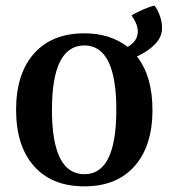

<svg xmlns="http://www.w3.org/2000/svg" viewBox="-20 -646 597 680"><path d="M465 -446Q520 -376 520 -257Q520 -129 456.5 -57.5Q393 14 279 14Q164 14 100.5 -57.5Q37 -129 37 -257Q37 -385 100.5 -456.5Q164 -528 279 -528Q370 -528 432 -480Q468 -500 468 -535Q468 -549 461.5 -564Q455 -579 446 -591Q459 -600 485 -611.5Q511 -623 527 -626Q537 -615 545.5 -592Q554 -569 554 -547Q554 -516 530 -490.5Q506 -465 465 -446ZM392 -257Q392 -485 279 -485Q164 -485 164 -257Q164 -29 279 -29Q392 -29 392 -257Z"/></svg>

Font: Arima Madurai ExtraBold
Style: Regular
Weight: 800
Designer: Joana Correia and Natanael Gama
Foundry: NDISCOVER
Version: Version 1.020